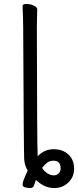

<svg xmlns="http://www.w3.org/2000/svg" viewBox="-20 -727 394 969"><path d="M170 62Q203 26 251 26Q296 26 325 52.5Q354 79 354 125Q354 166 325 194Q296 222 255 222Q227 222 204 211Q181 200 161 181Q156 194 152 208Q148 222 131 222Q122 222 108 219Q94 216 94 204Q94 196 99 182Q104 168 110.5 154Q117 140 120 133Q104 110 102 75.5Q100 41 97 -590L96 -639L94 -697Q94 -707 114 -707Q132 -707 150 -699Q168 -691 168 -679Q168 -658 167 -643L166 -590Q167 -3 170 62ZM218 147Q235 158 251 158Q266 158 276 148Q286 138 286 123Q286 84 250 84Q231 84 217.5 94.5Q204 105 193 120Q200 134 218 147Z"/></svg>

Font: QiushuiShotai
Style: Regular
Weight: 600
Designer: Fontworks Inc.
Foundry: Fontworks Inc.
Version: Version 1.250